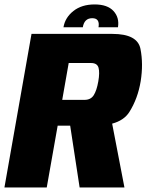

<svg xmlns="http://www.w3.org/2000/svg" viewBox="-42 -824 645 844"><path d="M-22.5 0 96.5 -675H452Q562.5 -675 575.5 -609Q588.5 -543 576.5 -467.5Q564 -391 526.5 -331.5Q503 -294.5 451 -280.5L505 0H308L266.5 -271.5H211.5L163.5 0ZM231.5 -385H329.5Q357 -385 370 -405.5Q383 -426 390 -465.5Q397 -505 391.2 -526Q385.5 -547 358 -547H260ZM374 -804.5Q430.5 -804.5 457 -775.5Q483.5 -746.5 476.5 -704H391Q398 -744 363.5 -744Q328.5 -744 322 -704H237Q244 -746.5 280.5 -775.5Q317 -804.5 374 -804.5Z"/></svg>

Font: Anybody ExtraBold
Style: Italic
Weight: 800
Italic angle: -10°
Designer: Tyler Finck
Foundry: Etcetera Type Company
Version: Version 1.010; ttfautohint (v1.8.3) -l 8 -r 50 -G 200 -x 14 